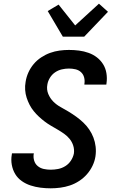

<svg xmlns="http://www.w3.org/2000/svg" viewBox="-20 -1014 640 1042"><path d="M255 8Q227 8 199.5 4.5Q172 1 146 -7.5Q120 -16 98 -31.5Q76 -47 62.5 -69.5Q49 -92 44 -119.5Q39 -147 44 -175L45 -182H164L163 -179Q160 -160 165.5 -142Q171 -124 185 -112.5Q199 -101 217.5 -97Q236 -93 255 -93Q275 -93 295.5 -97Q316 -101 334.5 -112.5Q353 -124 365 -142.5Q377 -161 381 -181Q384 -203 377.5 -223.5Q371 -244 358 -260Q345 -276 328 -288Q311 -300 293 -310.5Q275 -321 257 -331.5Q239 -342 222.5 -354.5Q206 -367 191 -381Q176 -395 163 -411Q150 -427 140.5 -445.5Q131 -464 124.5 -484Q118 -504 116.5 -526Q115 -548 119 -570Q123 -596 134 -620.5Q145 -645 162.5 -666Q180 -687 203.5 -702.5Q227 -718 252 -727Q277 -736 303 -739.5Q329 -743 354 -743Q382 -743 409 -739.5Q436 -736 461 -727Q486 -718 506 -702.5Q526 -687 539.5 -665.5Q553 -644 557.5 -617Q562 -590 558 -562L557 -555H438V-558Q441 -577 436.5 -594Q432 -611 419.5 -622.5Q407 -634 389.5 -638Q372 -642 354 -642Q335 -642 315.5 -637.5Q296 -633 279 -621.5Q262 -610 251 -592Q240 -574 237 -555Q232 -528 242 -504Q252 -480 269.5 -462.5Q287 -445 309 -433Q331 -421 352.5 -408Q374 -395 394 -380.5Q414 -366 432 -349Q450 -332 464 -311.5Q478 -291 487 -267.5Q496 -244 499 -218Q502 -192 498 -165Q494 -139 482 -114Q470 -89 451.5 -68Q433 -47 409 -31.5Q385 -16 359.5 -7.5Q334 1 307.5 4.5Q281 8 255 8ZM321 -815 239 -954 298 -989 388 -876 517 -994 566 -950 437 -815Z"/></svg>

Font: Iosevka Aile
Style: Bold Italic
Weight: 700
Italic angle: -9°
Designer: Belleve Invis
Foundry: Belleve Invis
Version: Version 28.0.1; ttfautohint (v1.8.4)